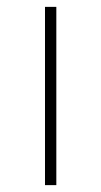

<svg xmlns="http://www.w3.org/2000/svg" viewBox="-20 -539 295 559"><path d="M111 0V-519H144V0Z"/></svg>

Font: Montserrat Thin ExtraLight
Style: Regular
Weight: 250
Version: Version 9.000